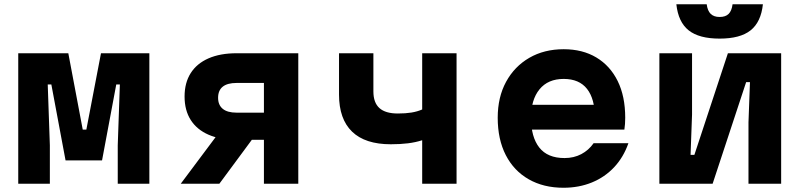

<svg xmlns="http://www.w3.org/2000/svg" viewBox="-20 -866 3790 905"><path d="M66 0V-615H302L370 -255H387L456 -615H684V0H535V-181L545 -468H528L461 -110H289L222 -468H205L215 -181V0Z M1224 0V-207H1095Q1018 -207 963 -231Q908 -255 879 -300.5Q850 -346 850 -411Q850 -476 879 -521.5Q908 -567 963 -591Q1018 -615 1095 -615H1386V0ZM832 0 1007 -234H1187L1014 0ZM1095 -335H1224V-475H1095Q1052 -475 1030 -457.5Q1008 -440 1008 -405Q1008 -371 1030 -353Q1052 -335 1095 -335Z M1970 0V-205Q1939 -195 1903 -190.5Q1867 -186 1822 -186Q1701 -186 1639.5 -245.5Q1578 -305 1578 -420V-615H1740V-435Q1740 -382 1768.5 -356.5Q1797 -331 1855 -331Q1892 -331 1919.5 -335.5Q1947 -340 1970 -350V-615H2132V0Z M2457 -372H2834L2784 -311Q2784 -400 2747 -447Q2710 -494 2637 -494Q2563 -494 2523 -445Q2483 -396 2483 -311Q2483 -220 2522 -170.5Q2561 -121 2641 -121Q2685 -121 2720 -139.5Q2755 -158 2778 -191H2942Q2919 -125 2875 -78Q2831 -31 2770 -6Q2709 19 2636 19Q2542 19 2472 -21Q2402 -61 2364 -135Q2326 -209 2326 -311Q2326 -408 2365.5 -480.5Q2405 -553 2475 -593.5Q2545 -634 2637 -634Q2726 -634 2791 -595Q2856 -556 2891.5 -484Q2927 -412 2927 -311Q2927 -297 2926 -282Q2925 -267 2923 -255H2457Z M3088 0V-615H3242V-326L3235 -136H3253L3411 -615H3662V0H3508V-289L3515 -479H3497L3339 0ZM3311 -846Q3315 -815 3330 -800.5Q3345 -786 3372 -786Q3400 -786 3414.5 -800.5Q3429 -815 3433 -846H3576Q3567 -762 3518 -723Q3469 -684 3372 -684Q3275 -684 3226 -723Q3177 -762 3168 -846Z"/></svg>

Font: Martian Mono SemiExpanded
Style: Bold
Weight: 700
Width: 6
Designer: Roman Shamin
Foundry: Evil Martians
Version: Version 1.000